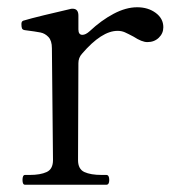

<svg xmlns="http://www.w3.org/2000/svg" viewBox="-20 -509 477 529"><path d="M430 -434Q430 -417 417.5 -405Q405 -393 386 -393Q371 -393 348 -408Q333 -416 324 -420Q315 -424 304 -424Q260 -424 206 -361Q196 -350 196 -335L195 -68Q195 -43 212.5 -35Q230 -27 260 -27H273Q281 -27 281 -13Q281 0 273 0H49Q42 0 42 -13Q42 -27 49 -27H62Q91 -27 108.5 -35Q126 -43 126 -68L123 -376Q123 -397 113.5 -407Q104 -417 91.5 -419.5Q79 -422 48 -426Q42 -427 40.5 -431Q39 -435 39 -443Q39 -450 44 -452Q64 -458 101 -467Q138 -476 173 -484Q175 -485 180 -485Q196 -485 196 -466V-428Q196 -413 207 -413Q216 -413 227 -423Q259 -453 293 -471Q327 -489 358 -489Q388 -489 409 -473.5Q430 -458 430 -434Z"/></svg>

Font: Shippori Mincho B1
Style: Regular
Weight: 400
Designer: FONTDASU
Foundry: FONTDASU / Google Inc. / but / Adobe
Version: Version 3.110; ttfautohint (v1.8.3)